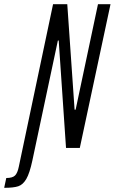

<svg xmlns="http://www.w3.org/2000/svg" viewBox="-108 -708 549 919"><path d="M-18 90 146 -688H214L249 -183H254L361 -688H421L274 0H208L173 -514H169L47 60Q34 121 18 148.5Q2 176 -20.5 183.5Q-43 191 -88 191L-78 144Q-48 144 -36 132Q-24 120 -18 90Z"/></svg>

Font: Saira Ultra Condensed
Style: Italic
Weight: 400
Width: 1
Italic angle: -12°
Designer: Hector Gatti with collaboration of the Omnibus-Type team
Foundry: Omnibus-Type
Version: Version 1.001; ttfautohint (v1.8)